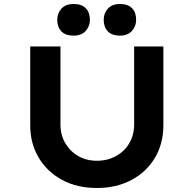

<svg xmlns="http://www.w3.org/2000/svg" viewBox="-20 -933 967 959"><path d="M464 6Q365 6 290 -34.5Q215 -75 173 -146Q131 -217 131 -306V-701H282V-312Q282 -259 306 -218Q330 -177 371 -153.5Q412 -130 464 -130Q517 -130 559.5 -153.5Q602 -177 626 -218Q650 -259 650 -312V-701H796V-306Q796 -217 754.5 -146Q713 -75 637.5 -34.5Q562 6 464 6ZM579 -755Q539 -755 518.5 -776.5Q498 -798 498 -834Q498 -867 519 -890Q540 -913 579 -913Q619 -913 639.5 -892Q660 -871 660 -834Q660 -802 639 -778.5Q618 -755 579 -755ZM348 -755Q307 -755 286.5 -776.5Q266 -798 266 -834Q266 -867 287 -890Q308 -913 348 -913Q388 -913 408.5 -892Q429 -871 429 -834Q429 -802 408 -778.5Q387 -755 348 -755Z"/></svg>

Font: Lexend Giga SemiBold
Style: Regular
Weight: 600
Designer: Bonnie Shaver-Troup, Thomas Jockin
Foundry: Lexend
Version: Version 1.007